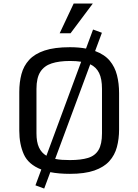

<svg xmlns="http://www.w3.org/2000/svg" viewBox="-20 -988 795 1103"><path d="M183.6 76.7 217.3 -14.2Q143.1 -43 116.9 -101.3Q90.8 -159.7 90.8 -237.3V-459.5Q90.8 -515.6 103.3 -562.5Q115.7 -609.4 147.5 -644Q179.2 -678.7 236.1 -697.8Q293 -716.8 381.8 -716.8Q433.1 -716.8 474.1 -709L514.6 -818.4L565.4 -799.8L526.4 -694.8Q580.6 -674.8 610.4 -639.2Q640.1 -603.5 652.1 -555.9Q664.1 -508.3 664.1 -453.1V-244.1Q664.1 -189.9 651.6 -143.3Q639.2 -96.7 608.2 -62.3Q577.1 -27.8 522 -8.5Q466.8 10.7 381.8 10.7Q317.9 10.7 269 1L233.9 95.2ZM189.5 -222.2Q189.5 -171.9 203.9 -140.9Q218.3 -109.9 246.6 -93.3L446.3 -633.3Q418.9 -637.7 381.8 -637.7Q319.8 -637.7 276.9 -623.8Q233.9 -609.9 211.7 -575.2Q189.5 -540.5 189.5 -477.5ZM381.8 -68.4Q444.8 -68.4 485.6 -80.8Q526.4 -93.3 546.1 -126.5Q565.9 -159.7 565.9 -222.2V-477.5Q565.9 -535.2 549.3 -568.8Q532.7 -602.5 498.5 -618.7L296.9 -75.2Q315.4 -71.3 336.7 -69.8Q357.9 -68.4 381.8 -68.4ZM403.3 -967.8H513.2L385.3 -796.9H322.8Z"/></svg>

Font: Monda
Style: Regular
Weight: 400
Designer: Vernon Adams
Foundry: Vernon Adams
Version: Version 2.100; ttfautohint (v1.8.3)